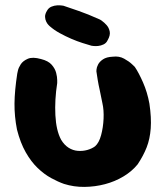

<svg xmlns="http://www.w3.org/2000/svg" viewBox="-20 -712 633 735"><path d="M225 -8Q202 -16 175.5 -30.5Q149 -45 124 -69Q99 -93 78.5 -129Q58 -165 45 -216Q35 -267 35.5 -316Q36 -365 46 -430Q46 -430 48.5 -441.5Q51 -453 59.5 -466Q68 -479 86.5 -487Q105 -495 137 -486Q165 -479 178 -464Q191 -449 195 -433Q199 -417 199 -405.5Q199 -394 199 -394Q189 -330 192 -271Q195 -212 214 -177Q226 -157 242.5 -146.5Q259 -136 278 -134.5Q297 -133 314.5 -138Q332 -143 344 -152Q359 -165 367 -194.5Q375 -224 376.5 -257.5Q378 -291 372 -317Q367 -344 362 -366Q357 -388 354 -406.5Q351 -425 349 -439Q349 -439 349.5 -446.5Q350 -454 355.5 -465Q361 -476 374.5 -485Q388 -494 412 -495Q436 -498 455 -487.5Q474 -477 485 -466.5Q496 -456 496 -456Q511 -434 527.5 -396.5Q544 -359 552 -315Q560 -261 557 -220.5Q554 -180 541.5 -148Q529 -116 507 -83Q485 -56 452.5 -36.5Q420 -17 382 -7Q344 3 303.5 3.5Q263 4 225 -8ZM330 -537Q316 -541 295.5 -547.5Q275 -554 253 -563.5Q231 -573 209 -585Q187 -597 170 -612Q170 -612 165.5 -616.5Q161 -621 157 -629Q153 -637 152.5 -647.5Q152 -658 160 -671Q166 -682 177 -686.5Q188 -691 198.5 -691.5Q209 -692 216 -691Q223 -690 223 -690Q249 -681 281.5 -670Q314 -659 363 -637Q363 -637 371 -631.5Q379 -626 388 -616Q397 -606 400 -591.5Q403 -577 392 -558Q387 -547 376.5 -542Q366 -537 355.5 -536Q345 -535 337.5 -536Q330 -537 330 -537Z"/></svg>

Font: Sour Gummy Black
Style: Bold
Weight: 700
Version: Version 1.000